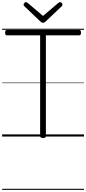

<svg xmlns="http://www.w3.org/2000/svg" viewBox="-20 -1279 807 1799"><path d="M383 14Q356 14 356 -5V-948H44Q37 -948 32.5 -953.5Q28 -959 28 -973Q28 -987 32.5 -992.5Q37 -998 44 -998H722Q730 -998 734.5 -992.5Q739 -987 739 -973Q739 -960 734.5 -954Q730 -948 722 -948H410V-5Q410 5 404 9.5Q398 14 383 14ZM543 -1259Q551 -1259 558 -1251.5Q565 -1244 565 -1235Q565 -1232 564.5 -1229Q564 -1226 560 -1222L408 -1078Q403 -1073 397.5 -1069.5Q392 -1066 383 -1066Q374 -1066 369 -1069.5Q364 -1073 358 -1078L206 -1223Q202 -1227 201.5 -1230Q201 -1233 201 -1235Q201 -1244 208.5 -1251.5Q216 -1259 223 -1259Q228 -1259 232 -1256.5Q236 -1254 240 -1251L383 -1130L526 -1251Q531 -1254 534.5 -1256.5Q538 -1259 543 -1259ZM0 490H767V500H0ZM0 -20H767V0H0ZM0 -505H767V-500H0ZM0 -1010H767V-1000H0Z"/></svg>

Font: Playwrite NG Modern Guides
Style: Regular
Weight: 400
Designer: Veronika Burian, José Scaglione
Foundry: TypeTogether
Version: Version 1.003